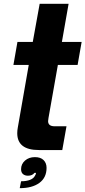

<svg xmlns="http://www.w3.org/2000/svg" viewBox="-20 -783 446 1002"><path d="M183 0Q70 0 70 -88Q70 -102 73 -118L130 -444H50L71 -564H151L187 -763H338L303 -564H406L385 -444H282L233 -167Q231 -157 231 -151Q231 -124 265 -124H327L305 0ZM90 163Q118 163 137 155.5Q156 148 163 133Q168 126 168 119H160Q149 134 126 134Q110 134 100 125.5Q90 117 90 100Q90 73 110.5 55Q131 37 162 37Q192 37 207.5 52.5Q223 68 223 93Q223 144 185.5 171.5Q148 199 83 199Z"/></svg>

Font: Open Sauce Sans ExBold Italic
Style: Regular
Weight: 800
Italic angle: -10°
Designer: Alfredo Marco Pradil
Foundry: Creative Sauce Fz LLC
Version: Version 1.477